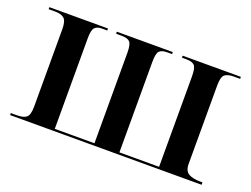

<svg xmlns="http://www.w3.org/2000/svg" viewBox="-87 -716 1172 896"><g transform="rotate(20 499.0 -268.0)"><path d="M23 0H974V-12H964Q926 -12 905 -24Q884 -36 884 -71V-460Q884 -502 897.5 -514Q911 -526 942 -526H974V-536H685V-526H707Q736 -526 747.5 -514Q759 -502 759 -460V-11H562V-460Q562 -502 573 -514Q584 -526 612 -526H636V-536H358V-526H383Q415 -526 426.5 -514Q438 -502 438 -460V-11H241V-460Q241 -502 252.5 -514Q264 -526 287 -526H314V-536H23V-526H55Q86 -526 100.5 -513Q115 -500 115 -460V-76Q115 -34 100.5 -22Q86 -10 52 -10H23Z"/></g></svg>

Font: Noto Serif Display Semi
Style: Regular
Weight: 600
Designer: Monotype Design Team
Foundry: Monotype Imaging Inc.
Version: Version 1.900